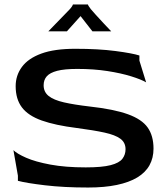

<svg xmlns="http://www.w3.org/2000/svg" viewBox="-20 -828 746 858"><path d="M374 10Q265 10 181 0Q97 -10 60 -20V-43L40 -157Q56 -141 97 -123Q138 -105 205 -92.5Q272 -80 363 -80Q436 -80 474.5 -90Q513 -100 527 -118.5Q541 -137 541 -161Q541 -191 518 -208Q495 -225 447 -235.5Q399 -246 323 -256Q227 -268 166.5 -289.5Q106 -311 78 -348Q50 -385 50 -443Q50 -491 78 -529Q106 -567 164.5 -588.5Q223 -610 316 -610Q420 -610 496 -600Q572 -590 603 -580V-557L633 -460Q611 -473 566 -487Q521 -501 460 -510.5Q399 -520 325 -520Q268 -520 235.5 -511.5Q203 -503 189 -487Q175 -471 175 -447Q175 -417 197.5 -399Q220 -381 266 -370.5Q312 -360 381 -352Q489 -340 551.5 -317.5Q614 -295 640 -258Q666 -221 666 -164Q666 -122 648 -89.5Q630 -57 593.5 -35Q557 -13 502 -1.5Q447 10 374 10ZM196 -688Q210 -703 228.5 -721.5Q247 -740 264 -758Q281 -776 292 -787Q300 -796 303 -801.5Q306 -807 306 -808H373Q373 -804 386 -787Q392 -780 407.5 -762.5Q423 -745 442 -725Q461 -705 477 -688H393L340 -756L279 -688Z"/></svg>

Font: Red Rose Medium
Style: Regular
Weight: 500
Designer: Jaikishan Patel
Version: Version 2.000